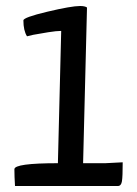

<svg xmlns="http://www.w3.org/2000/svg" viewBox="-20 -620 458 640"><path d="M173 -76 184 -517Q169 -517 140.5 -512.5Q112 -508 91 -504L70 -499Q58 -518 58 -552Q58 -562 138 -581Q218 -600 247 -600Q263 -600 270 -595L257 -76H331L389 -79Q389 -32 386.5 -16Q384 0 373 0H30Q28 -32 28 -56Q28 -76 173 -76Z"/></svg>

Font: YanoneKaffeesatzRR
Style: Regular
Weight: 400
Designer: Yanone (Cyrillic: Daniel Pouzeot & Huerta Tipografica)
Foundry: Yanone
Version: Version 1.100;PS 001.100;hotconv 1.0.70;makeotf.lib2.5.58329